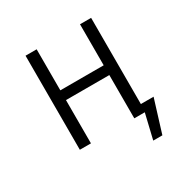

<svg xmlns="http://www.w3.org/2000/svg" viewBox="-156 -673 928 952"><g transform="rotate(-30 307.5 -197.5)"><path d="M427.2 0V-247.7H179V0H115.4V-538.5H179V-303.6H427.2V-538.5H490.8V-45.1H563.6L505.6 142.6H453.3L487.2 0Z"/></g></svg>

Font: Fira Code Light
Style: Regular
Weight: 300
Monospace: yes
Designer: Carrois Corporate, Edenspiekermann AG, Nikita Prokopov
Foundry: Carrois Corporate, Edenspiekermann AG, Nikita Prokopov
Version: Version 6.000; ttfautohint (v1.8.2) -l 8 -r 50 -G 200 -x 14 